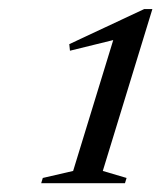

<svg xmlns="http://www.w3.org/2000/svg" viewBox="-20 -720 356 424"><path d="M141.5 -342.5 238.5 -659 260.5 -639 134.5 -608 133 -622.5 298.5 -700H316.5L207 -342.5L259.5 -327L256 -315.5H71L74.5 -327Z"/></svg>

Font: Newsreader 48pt
Style: Italic
Weight: 400
Italic angle: -17°
Version: Version 1.003